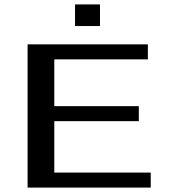

<svg xmlns="http://www.w3.org/2000/svg" viewBox="-20 -850 765 870"><path d="M663 0V-68H226V-301H609V-369H226V-581H650V-649H105V0ZM433 -732V-830H320V-732Z"/></svg>

Font: Gamestation Extended
Style: Regular
Weight: 400
Width: 7
Designer: Jonas Hecksher
Foundry: Jonas Hecksher, Playtypeª, e-types AS
Version: Version 1.003